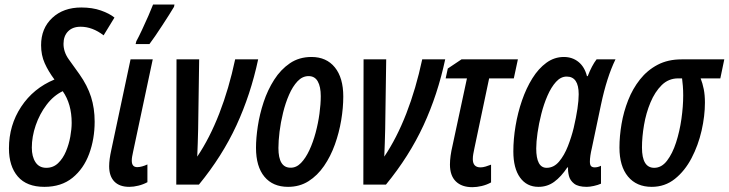

<svg xmlns="http://www.w3.org/2000/svg" viewBox="-20 -796 3144 828"><path d="M171.4 9.8Q95.2 9.8 56.9 -34.7Q18.6 -79.1 18.6 -156.2Q18.6 -255.9 71.3 -335.7Q124 -415.5 214.8 -453.1Q188.5 -488.3 172.9 -523.2Q157.2 -558.1 157.2 -601.1Q157.2 -673.8 205.3 -718.8Q253.4 -763.7 330.6 -763.7Q378.4 -763.7 415.3 -750.7Q452.1 -737.8 473.6 -720.2L426.8 -643.6Q378.4 -680.7 327.6 -680.7Q293 -680.7 273.4 -660.6Q253.9 -640.6 253.9 -606.9Q253.9 -571.8 276.4 -540.3Q298.8 -508.8 322.8 -475.6Q356.9 -427.2 372.6 -378.2Q388.2 -329.1 388.2 -271.5Q388.2 -196.8 364.5 -132.6Q340.8 -68.4 292.7 -29.3Q244.6 9.8 171.4 9.8ZM179.7 -72.3Q209.5 -72.3 230.5 -92.3Q251.5 -112.3 264.4 -143.1Q277.3 -173.8 283.2 -206.8Q289.1 -239.7 289.1 -266.1Q289.1 -347.7 250.5 -402.8Q210.9 -383.8 180.9 -344.2Q150.9 -304.7 134 -255.6Q117.2 -206.5 117.2 -159.2Q117.2 -120.6 133.1 -96.4Q148.9 -72.3 179.7 -72.3Z M537.6 9.8Q495.1 9.8 472.9 -13.4Q450.7 -36.6 450.7 -79.1Q450.7 -107.9 460 -149.4L543 -540H638.7L553.7 -140.1Q551.3 -129.4 549.8 -120.4Q548.3 -111.3 548.3 -103Q548.3 -75.2 571.8 -75.2Q581.5 -75.2 593 -78.4Q604.5 -81.5 615.7 -86.9V-10.3Q597.7 -0.5 576.9 4.6Q556.2 9.8 537.6 9.8ZM564.9 -606 567.9 -618.2Q577.6 -635.7 592 -666.3Q606.4 -696.8 619.9 -727.8Q633.3 -758.8 640.1 -776.4H732.4L730.5 -766.6Q722.7 -753.4 709 -731.7Q695.3 -710 679.4 -685.8Q663.6 -661.6 648.9 -640.1Q634.3 -618.7 624.5 -606Z M740.2 0 741.2 -540H838.9L834.5 -239.3Q833.5 -209 832.8 -178.5Q832 -147.9 830.6 -120.6Q884.3 -200.2 925.8 -306.9Q967.3 -413.6 994.1 -540H1093.3Q1061 -388.2 999.5 -255.1Q938 -122.1 837.9 0Z M1222.2 9.8Q1156.7 9.8 1120.4 -33.9Q1084 -77.6 1084 -158.7Q1084 -200.2 1091.8 -251.7Q1099.6 -303.2 1116.9 -355.7Q1134.3 -408.2 1162.4 -452.1Q1190.4 -496.1 1230.2 -523.2Q1270 -550.3 1323.2 -550.3Q1387.7 -550.3 1424.1 -505.4Q1460.4 -460.4 1460.4 -379.9Q1460.4 -331.1 1451.4 -277.3Q1442.4 -223.6 1424.1 -172.6Q1405.8 -121.6 1377.4 -80.3Q1349.1 -39.1 1310.5 -14.6Q1272 9.8 1222.2 9.8ZM1232.9 -72.8Q1257.8 -72.3 1278.1 -93.3Q1298.3 -114.3 1314.2 -148.4Q1330.1 -182.6 1341.1 -223.6Q1352.1 -264.6 1357.7 -305.9Q1363.3 -347.2 1363.3 -381.3Q1363.3 -422.4 1350.3 -445.1Q1337.4 -467.8 1311 -467.8Q1284.2 -467.8 1263.2 -445.6Q1242.2 -423.3 1226.6 -387.5Q1210.9 -351.6 1200.7 -309.8Q1190.4 -268.1 1185.5 -227.8Q1180.7 -187.5 1180.7 -157.7Q1180.7 -72.8 1232.9 -72.8Z M1546.9 0 1547.9 -540H1645.5L1641.1 -239.3Q1640.1 -209 1639.4 -178.5Q1638.7 -147.9 1637.2 -120.6Q1690.9 -200.2 1732.4 -306.9Q1773.9 -413.6 1800.8 -540H1899.9Q1867.7 -388.2 1806.2 -255.1Q1744.6 -122.1 1644.5 0Z M2017.1 11.2Q1971.2 11.2 1945.8 -13.7Q1920.4 -38.6 1920.4 -86.4Q1920.4 -121.1 1931.6 -168.5L1993.7 -458H1901.9L1911.1 -500.5L1970.2 -540H2213.4L2195.8 -458H2089.4L2025.9 -156.7Q2022.9 -143.1 2021 -131.8Q2019 -120.6 2019 -109.9Q2019 -74.2 2052.2 -74.2Q2062.5 -74.2 2074.7 -77.9Q2086.9 -81.5 2097.7 -85.9V-9.3Q2079.1 1 2057.6 6.1Q2036.1 11.2 2017.1 11.2Z M2302.2 9.8Q2251.5 9.8 2222.7 -30.3Q2193.8 -70.3 2193.8 -143.1Q2193.8 -196.3 2203.4 -253.2Q2212.9 -310.1 2231.2 -363Q2249.5 -416 2275.9 -458.3Q2302.2 -500.5 2336.4 -525.4Q2370.6 -550.3 2411.6 -550.3Q2448.2 -550.3 2474.6 -529.1Q2501 -507.8 2511.2 -467.8H2514.6Q2532.2 -513.2 2552.7 -540H2634.3Q2596.7 -462.9 2571.8 -344.7L2532.2 -156.7Q2528.3 -140.6 2526.1 -125.5Q2523.9 -110.4 2523.9 -99.1Q2523.9 -84.5 2529.3 -79.3Q2534.7 -74.2 2544.9 -74.2Q2558.1 -74.2 2571.8 -81.1V-3.9Q2558.6 2 2540.8 5.9Q2522.9 9.8 2510.7 9.8Q2473.6 9.8 2456.1 -3.9Q2438.5 -17.6 2433.6 -37.1Q2428.7 -56.6 2429.7 -74.2H2426.8Q2399.9 -33.7 2370.1 -12Q2340.3 9.8 2302.2 9.8ZM2337.4 -72.3Q2368.2 -72.3 2390.9 -99.1Q2413.6 -126 2429.2 -166Q2444.8 -206.1 2454.1 -244.6Q2475.6 -336.9 2475.6 -389.6Q2475.6 -465.8 2423.8 -465.8Q2398.4 -465.8 2377.7 -442.9Q2356.9 -419.9 2341.1 -383.5Q2325.2 -347.2 2314.5 -304.9Q2303.7 -262.7 2298.1 -223.1Q2292.5 -183.6 2292.5 -155.8Q2292.5 -72.3 2337.4 -72.3Z M2790.5 9.8Q2725.1 9.8 2688.2 -34.7Q2651.4 -79.1 2651.4 -159.7Q2651.4 -208.5 2660.4 -261.5Q2669.4 -314.5 2689 -364Q2708.5 -413.6 2740 -453.4Q2771.5 -493.2 2815.9 -516.6Q2860.4 -540 2919.4 -540H3103.5L3086.4 -458H3001.5Q3009.8 -437 3014.9 -411.6Q3020 -386.2 3020 -353.5Q3020 -295.9 3005.6 -232.7Q2991.2 -169.4 2962.4 -114.3Q2933.6 -59.1 2890.6 -24.7Q2847.7 9.8 2790.5 9.8ZM2801.3 -72.3Q2833 -72.3 2856.4 -102.8Q2879.9 -133.3 2895.5 -181.4Q2911.1 -229.5 2918.7 -283.4Q2926.3 -337.4 2926.3 -384.3Q2926.3 -406.7 2924.8 -425.3Q2923.3 -443.8 2921.4 -458H2904.8Q2863.3 -458 2833.7 -429Q2804.2 -399.9 2785.2 -354.2Q2766.1 -308.6 2757.3 -256.8Q2748.5 -205.1 2748.5 -159.7Q2748.5 -72.3 2801.3 -72.3Z"/></svg>

Font: Open Sans Condensed SemiBold
Style: Italic
Weight: 600
Width: 3
Italic angle: -12°
Designer: Monotype Design Team
Foundry: Monotype Imaging Inc.
Version: Version 3.000; ttfautohint (v1.8.4)